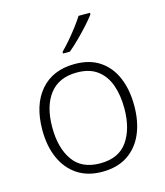

<svg xmlns="http://www.w3.org/2000/svg" viewBox="-115 -853 816 950"><g transform="rotate(-15 293.0 -378.0)"><path d="M528.3 -266.1Q528.3 -184.1 501.5 -122.1Q474.6 -60.1 421.9 -25.1Q369.1 9.8 291.5 9.8Q217.3 9.8 165 -24.9Q112.8 -59.6 85.2 -121.6Q57.6 -183.6 57.6 -266.1Q57.6 -394.5 120.8 -467.8Q184.1 -541 296.4 -541Q373.5 -541 425 -505.9Q476.6 -470.7 502.4 -408.9Q528.3 -347.2 528.3 -266.1ZM108.4 -266.1Q108.4 -161.1 153.3 -97.2Q198.2 -33.2 292.5 -33.2Q388.2 -33.2 432.9 -97.7Q477.5 -162.1 477.5 -266.1Q477.5 -333 459 -385.3Q440.4 -437.5 400.4 -467.5Q360.4 -497.6 295.9 -497.6Q203.1 -497.6 155.8 -436Q108.4 -374.5 108.4 -266.1ZM435.5 -766.1V-757.8Q419.9 -736.8 395 -709.2Q370.1 -681.6 342.3 -654.1Q314.5 -626.5 289.6 -606H254.4V-614.3Q273.9 -633.8 297.4 -660.9Q320.8 -688 342 -716.1Q363.3 -744.1 377 -766.1Z"/></g></svg>

Font: Open Sans Light
Style: Regular
Weight: 300
Designer: Monotype Design Team
Foundry: Monotype Imaging Inc.
Version: Version 3.000; ttfautohint (v1.8.4)